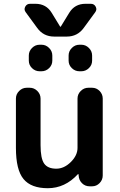

<svg xmlns="http://www.w3.org/2000/svg" viewBox="-20 -983 631 1013"><path d="M459 -963Q477 -963 485 -947.5Q493 -932 482 -918L422 -836Q389 -790 332 -790H266Q209 -790 176 -836L116 -918Q105 -932 113 -947.5Q121 -963 139 -963H167Q224 -963 253 -915L297 -843Q297 -842 299 -842Q301 -842 301 -843L345 -915Q374 -963 431 -963ZM399 -747H409Q432 -747 449 -730Q466 -713 466 -690V-663Q466 -640 449 -623.5Q432 -607 409 -607H399Q376 -607 359 -623.5Q342 -640 342 -663V-690Q342 -713 359 -730Q376 -747 399 -747ZM189 -747H199Q222 -747 239 -730Q256 -713 256 -690V-663Q256 -640 239 -623.5Q222 -607 199 -607H189Q166 -607 149 -623.5Q132 -640 132 -663V-690Q132 -713 149 -730Q166 -747 189 -747ZM232 10Q144 10 104 -38.5Q64 -87 64 -203V-463Q64 -486 81 -503Q98 -520 121 -520H137Q160 -520 177 -503Q194 -486 194 -463V-217Q194 -147 213 -120Q232 -93 277 -93Q318 -93 353.5 -128Q389 -163 389 -203V-463Q389 -486 406 -503Q423 -520 446 -520H466Q489 -520 505.5 -503Q522 -486 522 -463V-57Q522 -34 505.5 -17Q489 0 466 0H453Q429 0 412.5 -16.5Q396 -33 395 -57L394 -64Q394 -65 393 -65Q392 -65 391 -64Q323 10 232 10Z"/></svg>

Font: Rounded Mplus 1c Bold
Style: Bold
Weight: 700
Version: Version 1.059.20150529